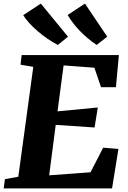

<svg xmlns="http://www.w3.org/2000/svg" viewBox="-30 -1050 716 1070"><path d="M-9.5 0 -2.5 -51.5 72 -65 155.5 -677.5 84.5 -689.5 90.5 -743H632.5L616 -564H533L496 -672.5L324.5 -685.5L290.5 -429.5L515 -451L497 -339.5L280.5 -354L244 -73L474.5 -90L545 -227L630 -220L594.5 0ZM567.5 -845.5 508.5 -799.5Q482 -817.5 458 -837.8Q434 -858 413.5 -879.5Q393 -901 376.2 -923Q359.5 -945 347 -966.5L443.5 -1030ZM349 -845.5 292.5 -799.5Q264.5 -814 235.8 -833.5Q207 -853 180.5 -875.8Q154 -898.5 133 -921.5Q112 -944.5 99.5 -965.5L197.5 -1030Z"/></svg>

Font: Merriweather Light 18pt Black
Style: Italic
Weight: 900
Italic angle: -7.8°
Version: Version 2.101